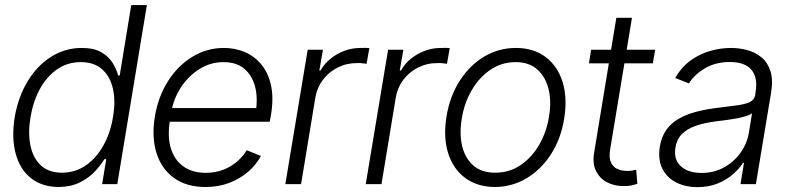

<svg xmlns="http://www.w3.org/2000/svg" viewBox="-20 -748 3204 780"><path d="M218.3 11.7Q150.9 11.2 106.2 -23.9Q61.5 -59.1 43.9 -123Q26.4 -187 39.6 -271.5Q54.2 -355.5 93 -418.9Q131.8 -482.4 188.5 -517.8Q245.1 -553.2 312 -553.2Q362.3 -553.2 392.3 -535.4Q422.4 -517.6 438 -491.7Q453.6 -465.8 460 -441.4H466.3L513.2 -727.5H576.7L456.5 0H395L411.6 -101.6H404.3Q389.2 -76.7 364.5 -50.5Q339.8 -24.4 303.7 -6.6Q267.6 11.2 218.3 11.7ZM231.9 -46.4Q285.2 -46.4 327.6 -75.4Q370.1 -104.5 399.2 -155.5Q428.2 -206.5 439 -272Q450.2 -337.9 438.7 -387.9Q427.2 -438 394.5 -466.8Q361.8 -495.6 308.1 -495.6Q253.4 -495.6 211.2 -465.8Q168.9 -436 141.6 -385.5Q114.3 -335 104 -272Q93.3 -209 103.5 -157.7Q113.8 -106.4 145.8 -76.4Q177.7 -46.4 231.9 -46.4Z M814.9 11.7Q737.8 11.7 687 -24.9Q636.2 -61.5 616 -125.7Q595.7 -189.9 608.9 -273.4Q622.6 -355.5 662.6 -418.5Q702.6 -481.4 761.5 -517.3Q820.3 -553.2 889.6 -553.2Q935.1 -553.2 974.4 -536.6Q1013.7 -520 1041.7 -486.1Q1069.8 -452.1 1081.1 -400.9Q1092.3 -349.6 1080.6 -279.8L1075.7 -253.4H649.4L658.7 -309.1H1051.3L1018.6 -290Q1028.3 -349.1 1016.4 -395.5Q1004.4 -441.9 972.4 -468.8Q940.4 -495.6 888.2 -495.6Q835 -495.6 790 -467.3Q745.1 -439 715.1 -393.1Q685.1 -347.2 675.8 -292.5L670.4 -259.8Q659.7 -194.3 673.8 -146.5Q688 -98.6 724.4 -72.3Q760.7 -45.9 816.4 -45.9Q856.4 -45.9 888.4 -58.8Q920.4 -71.8 944.3 -92.8Q968.3 -113.8 982.4 -137.7L1040 -114.3Q1022 -80.1 989.5 -51.5Q957 -22.9 912.8 -5.6Q868.7 11.7 814.9 11.7Z M1139.2 0 1230 -545.9H1292L1277.3 -461.4H1282.2Q1305.2 -502.9 1350.6 -528.3Q1396 -553.7 1447.3 -553.2Q1455.1 -553.7 1464.4 -553.5Q1473.6 -553.2 1480.5 -552.7L1469.2 -488.8Q1465.3 -489.3 1454.8 -490.7Q1444.3 -492.2 1431.6 -491.7Q1389.2 -492.2 1352.8 -474.1Q1316.4 -456.1 1292.2 -424.3Q1268.1 -392.6 1261.2 -352.1L1203.1 0Z M1465.8 0 1556.6 -545.9H1618.7L1604 -461.4H1608.9Q1631.8 -502.9 1677.2 -528.3Q1722.7 -553.7 1773.9 -553.2Q1781.7 -553.7 1791 -553.5Q1800.3 -553.2 1807.1 -552.7L1795.9 -488.8Q1792 -489.3 1781.5 -490.7Q1771 -492.2 1758.3 -491.7Q1715.8 -492.2 1679.4 -474.1Q1643.1 -456.1 1618.9 -424.3Q1594.7 -392.6 1587.9 -352.1L1529.8 0Z M1990.7 11.7Q1918.9 11.2 1869.9 -25.1Q1820.8 -61.5 1800.5 -126Q1780.3 -190.4 1793.9 -274.9Q1807.6 -357.4 1847.9 -420.2Q1888.2 -482.9 1947 -518.1Q2005.9 -553.2 2075.7 -553.2Q2147.5 -553.2 2196.3 -516.6Q2245.1 -480 2265.4 -415.3Q2285.6 -350.6 2272 -266.1Q2258.8 -184.1 2218.5 -121.6Q2178.2 -59.1 2119.4 -23.9Q2060.5 11.2 1990.7 11.7ZM1991.7 -46.4Q2049.8 -46.4 2095.5 -77.6Q2141.1 -108.9 2170.9 -160.6Q2200.7 -212.4 2210.4 -274.9Q2220.7 -335.4 2208.7 -385.3Q2196.8 -435.1 2163.3 -465.3Q2129.9 -495.6 2074.7 -495.6Q2017.1 -495.6 1971.2 -463.9Q1925.3 -432.1 1895.5 -380.1Q1865.7 -328.1 1856 -266.1Q1845.7 -206.1 1857.2 -156Q1868.7 -106 1902.3 -76.2Q1936 -46.4 1991.7 -46.4Z M2641.6 -545.9 2632.3 -490.7H2372.6L2381.3 -545.9ZM2483.9 -675.8H2547.4L2459 -142.6Q2453.1 -108.4 2461.7 -88.9Q2470.2 -69.3 2487.8 -61.5Q2505.4 -53.7 2526.9 -53.7Q2539.6 -53.2 2548.6 -55.2Q2557.6 -57.1 2564.5 -58.6L2569.3 -1.5Q2559.1 2.4 2544.7 5.4Q2530.3 8.3 2510.7 7.8Q2476.1 7.8 2446.5 -7.3Q2417 -22.5 2401.6 -53Q2386.2 -83.5 2393.6 -127.4Z M2813.5 12.2Q2764.2 12.2 2726.6 -7.1Q2689 -26.4 2670.7 -63.2Q2652.3 -100.1 2660.6 -152.8Q2667.5 -193.4 2687.3 -220.9Q2707 -248.5 2738.3 -266.1Q2769.5 -283.7 2809.6 -294.2Q2849.6 -304.7 2896.5 -310.1Q2943.4 -315.9 2975.8 -320.3Q3008.3 -324.7 3026.6 -333.7Q3044.9 -342.8 3048.3 -363.3L3049.8 -376Q3059.1 -432.1 3033 -464.1Q3006.8 -496.1 2945.3 -496.1Q2886.2 -496.1 2843 -470Q2799.8 -443.8 2778.8 -409.2L2723.1 -431.2Q2748.5 -475.6 2785.6 -502.4Q2822.8 -529.3 2865.5 -541.3Q2908.2 -553.2 2949.7 -553.2Q2981 -553.2 3013.2 -545.2Q3045.4 -537.1 3071.3 -516.8Q3097.2 -496.6 3109.4 -460.7Q3121.6 -424.8 3112.3 -370.1L3050.8 0H2988.3L3002.4 -86.4H2998.5Q2983.4 -62.5 2957.3 -39.8Q2931.2 -17.1 2895.3 -2.4Q2859.4 12.2 2813.5 12.2ZM2830.1 -45.4Q2880.4 -45.4 2921.1 -67.9Q2961.9 -90.3 2988.5 -127.7Q3015.1 -165 3022.5 -209.5L3035.2 -288.1Q3027.3 -281.2 3009.8 -275.9Q2992.2 -270.5 2970.5 -266.6Q2948.7 -262.7 2926.5 -259.8Q2904.3 -256.8 2887.7 -254.9Q2840.8 -249 2806.2 -236.8Q2771.5 -224.6 2750.5 -203.6Q2729.5 -182.6 2724.1 -149.4Q2715.8 -100.1 2745.8 -72.8Q2775.9 -45.4 2830.1 -45.4Z"/></svg>

Font: Inter Tight Light
Style: Italic
Weight: 300
Italic angle: -9.39999°
Designer: Rasmus Andersson
Foundry: rsms
Version: Version 3.004